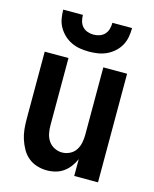

<svg xmlns="http://www.w3.org/2000/svg" viewBox="-113 -820 727 905"><g transform="rotate(15 250.0 -368.0)"><path d="M202 8Q224 8 245 2.5Q266 -3 283.5 -15.5Q301 -28 313.5 -45Q326 -62 335 -82V0H451V-530H335V-200Q335 -181 331 -161.5Q327 -142 316.5 -126Q306 -110 288 -101Q270 -92 250 -92Q231 -92 213 -101Q195 -110 184 -126Q173 -142 169 -161.5Q165 -181 165 -200V-530H49V-200Q49 -176 51.5 -151.5Q54 -127 61.5 -104Q69 -81 81 -59.5Q93 -38 111.5 -22.5Q130 -7 154 0.5Q178 8 202 8ZM250 -584Q272 -584 294 -587.5Q316 -591 336 -600.5Q356 -610 372.5 -625Q389 -640 399.5 -659Q410 -678 414 -700Q418 -722 418 -744H322Q322 -729 318 -714Q314 -699 304 -688Q294 -677 279.5 -672Q265 -667 250 -667Q235 -667 220.5 -672Q206 -677 196 -688Q186 -699 182 -714Q178 -729 178 -744H82Q82 -722 86 -700Q90 -678 101 -659Q112 -640 128 -625Q144 -610 164 -600.5Q184 -591 206 -587.5Q228 -584 250 -584Z"/></g></svg>

Font: Iosevka SS09
Style: Bold
Weight: 700
Monospace: yes
Designer: Belleve Invis
Foundry: Belleve Invis
Version: Version 5.2.1; ttfautohint (v1.8.3)